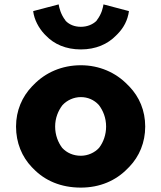

<svg xmlns="http://www.w3.org/2000/svg" viewBox="-20 -832 734 874"><path d="M264 -353C285 -376 316 -390 348 -390C379 -390 408 -378 430 -354C449 -329 463 -296 463 -256C463 -219 451 -185 431 -159C411 -137 380 -123 348 -123C314 -123 284 -136 263 -159C245 -183 231 -216 231 -256C231 -295 245 -328 264 -353ZM132 -64C184 -10 257 22 348 22C435 22 508 -10 561 -65L569 -73C614 -120 641 -183 641 -256C641 -329 614 -391 569 -438L561 -446C507 -502 432 -535 348 -535C262 -535 187 -502 133 -446L126 -439C81 -392 53 -329 53 -256C53 -182 80 -118 125 -71ZM420 -739V-738L418 -736C402 -721 378 -710 348 -710C319 -710 296 -720 280 -736L278 -738V-739C257 -765 249 -798 247 -812L133 -782L131 -781C136 -742 156 -705 182 -677L189 -670C226 -631 280 -607 348 -607C416 -607 470 -631 508 -670L516 -678C543 -706 561 -739 567 -781L565 -782L451 -812C449 -800 444 -769 420 -739Z"/></svg>

Font: Hussar Woodtype
Style: SeBd
Weight: 900
Foundry: Cannot Into Space Fonts
Version: Version 1.07